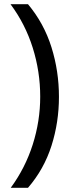

<svg xmlns="http://www.w3.org/2000/svg" viewBox="-20 -734 340 912"><path d="M260 -274Q260 -153 224.5 -41.5Q189 70 113 158H31Q100 64 135.5 -47.5Q171 -159 171 -275Q171 -394 135.5 -507Q100 -620 30 -714H113Q189 -623 224.5 -509.5Q260 -396 260 -274Z"/></svg>

Font: Noto Sans Kaithi
Style: Regular
Weight: 400
Designer: Monotype Design Team
Foundry: Monotype Imaging Inc.
Version: Version 2.005; ttfautohint (v1.8.4.7-5d5b)